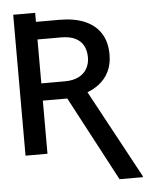

<svg xmlns="http://www.w3.org/2000/svg" viewBox="-62 -829 857 1055"><g transform="rotate(-5 367.0 -301.5)"><path d="M50.8 -678.7V-777.3H171.9V-678.7ZM50.8 -727.5H301.8Q383.8 -727.5 441.2 -702.9Q498.5 -678.2 528.8 -630.6Q559.1 -583 559.1 -513.2Q559.1 -460.9 539.6 -420.4Q520 -379.9 483.4 -352.1Q446.8 -324.2 396 -309.1L361.3 -293H138.7L138.2 -388.2H301.8Q347.2 -388.2 377.9 -403.8Q408.7 -419.4 424.1 -446.8Q439.5 -474.1 439.5 -508.3Q439.5 -545.4 425 -572.8Q410.6 -600.1 380.4 -615.2Q350.1 -630.4 301.8 -630.4H171.9V0H50.8ZM554.2 173.8 291.5 -321.8H418L683.1 168.5V173.8Z"/></g></svg>

Font: Inter 16pt Medium
Style: Regular
Weight: 500
Version: Version 4.001;git-66647c0bb